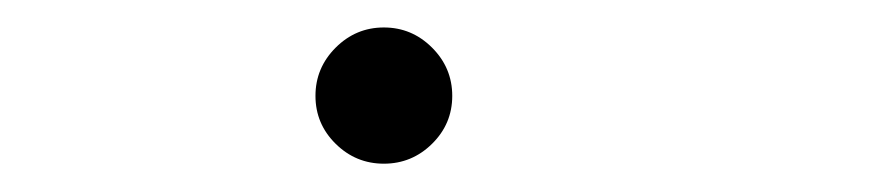

<svg xmlns="http://www.w3.org/2000/svg" viewBox="-20 -107 626 137"><path d="M253.9 9.8Q233.9 9.8 219.5 -4.4Q205.1 -18.6 205.1 -38.6Q205.1 -58.6 219.5 -73Q233.9 -87.4 253.9 -87.4Q273.9 -87.4 288.3 -73Q302.7 -58.6 302.7 -38.6Q302.7 -18.6 288.3 -4.4Q273.9 9.8 253.9 9.8Z"/></svg>

Font: Cascadia Code ExtraLight
Style: Italic
Weight: 200
Italic angle: -10°
Monospace: yes
Designer: Aaron Bell
Foundry: Saja Typeworks
Version: Version 2404.023; ttfautohint (v1.8.4)